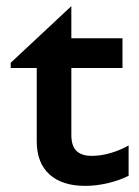

<svg xmlns="http://www.w3.org/2000/svg" viewBox="-20 -597 455 627"><path d="M213 -375V-156Q213 -121 229.5 -104.5Q246 -88 280 -88Q310 -88 342 -97.5Q374 -107 400 -122V-23Q373 -9 334.5 0.5Q296 10 258 10Q183 10 141.5 -27.5Q100 -65 100 -136V-375H15V-392L213 -577V-472H380V-375Z"/></svg>

Font: Madhuban Medium
Style: Regular
Weight: 500
Designer: jaikishan Patel
Foundry: MagicType
Version: Version 1.000